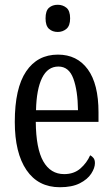

<svg xmlns="http://www.w3.org/2000/svg" viewBox="-20 -775 471 805"><path d="M231 10Q140 10 91 -62Q42 -134 42 -264Q42 -405 89.5 -475.5Q137 -546 223 -546Q303 -546 348 -484.5Q393 -423 393 -304V-264H130Q131 -152 161.5 -98.5Q192 -45 249 -45Q290 -45 317 -68.5Q344 -92 358 -124Q366 -120 372 -112.5Q378 -105 378 -91Q378 -71 362.5 -47Q347 -23 314.5 -6.5Q282 10 231 10ZM307 -313Q306 -395 287.5 -445.5Q269 -496 225 -496Q180 -496 156.5 -448.5Q133 -401 131 -313ZM222 -641Q200 -641 185.5 -654Q171 -667 171 -698Q171 -730 185.5 -742.5Q200 -755 222 -755Q243 -755 258.5 -742.5Q274 -730 274 -698Q274 -667 258.5 -654Q243 -641 222 -641Z"/></svg>

Font: Noto Serif ExtraCondensed
Style: Regular
Weight: 400
Width: 2
Designer: Monotype Design Team
Foundry: Monotype Imaging Inc.
Version: Version 2.013